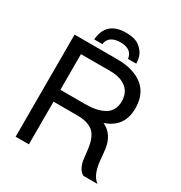

<svg xmlns="http://www.w3.org/2000/svg" viewBox="-205 -1044 1119 1189"><g transform="rotate(30 354.5 -450.0)"><path d="M501 -765.1H441.9Q433.6 -831.1 350.1 -831.1Q310.5 -831.1 286.1 -814Q261.7 -796.9 258.8 -765.1H200.2Q210.9 -899.9 352.1 -899.9Q388.7 -899.9 418 -890.6Q448.7 -880.9 474.1 -849.1Q500.5 -816.4 501 -765.1ZM174.8 -645V-390.1H355Q395.5 -390.1 428 -397Q460.4 -403.8 486.3 -418.2Q512.2 -432.6 526.1 -457.8Q540 -482.9 540 -517.1Q540 -579.1 498.5 -612.1Q457 -645 384.8 -645ZM174.8 -730H384.8Q501.5 -730 568.1 -677.5Q634.8 -625 634.8 -522Q634.8 -388.2 508.8 -345.7Q550.3 -326.7 571.8 -291.7Q593.3 -256.8 598.6 -217Q604 -177.2 606.9 -137.7Q609.9 -98.1 623 -60.1Q636.2 -22 665 0H564.9Q543 -11.7 531 -35.6Q519 -59.6 515.1 -86.9Q511.2 -114.3 508.3 -145.3Q505.4 -176.3 497.8 -204.1Q490.2 -231.9 474.9 -254.9Q459.5 -277.8 427 -291.5Q394.5 -305.2 345.2 -305.2H174.8V0H80.1V-730Z"/></g></svg>

Font: Miedinger*
Style: Book
Weight: 400
Version: Version 001.000